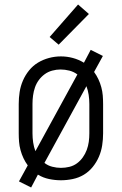

<svg xmlns="http://www.w3.org/2000/svg" viewBox="-20 -791 540 851"><path d="M118 40 64 13 103 -58Q92 -73 84 -90Q76 -107 71 -125.5Q66 -144 64.5 -162.5Q63 -181 63 -200V-330Q63 -357 67 -383Q71 -409 81.5 -433.5Q92 -458 109 -479Q126 -500 148.5 -513.5Q171 -527 197 -534Q223 -541 250 -541Q277 -541 303 -534Q329 -527 352 -513L382 -570L436 -543L397 -472Q408 -457 416 -440Q424 -423 429 -404.5Q434 -386 435.5 -367.5Q437 -349 437 -330V-200Q437 -174 433 -147.5Q429 -121 418.5 -96.5Q408 -72 391 -51Q374 -30 351.5 -16.5Q329 -3 302.5 2.5Q276 8 250 8Q224 8 197.5 2.5Q171 -3 148 -17ZM137 -121 323 -461Q307 -473 287.5 -478Q268 -483 248 -483Q230 -483 211.5 -478Q193 -473 178 -462Q163 -451 152 -436Q141 -421 135 -403.5Q129 -386 126.5 -367.5Q124 -349 124 -330V-200Q124 -180 127 -159.5Q130 -139 137 -121ZM250 -47Q269 -47 287.5 -51.5Q306 -56 321 -67Q336 -78 347 -93.5Q358 -109 364.5 -126.5Q371 -144 373.5 -162.5Q376 -181 376 -200V-330Q376 -350 373 -370.5Q370 -391 363 -409L177 -69Q192 -57 211.5 -52Q231 -47 250 -47ZM240 -593 200 -627 326 -771 374 -729Z"/></svg>

Font: Iosevka Slab Light
Style: Regular
Weight: 300
Monospace: yes
Designer: Belleve Invis
Foundry: Belleve Invis
Version: Version 11.1.0; ttfautohint (v1.8.3)